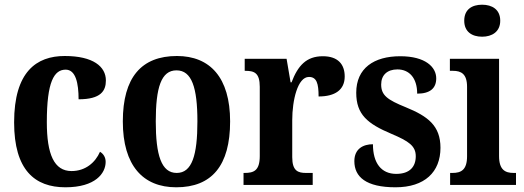

<svg xmlns="http://www.w3.org/2000/svg" viewBox="-20 -786 2228 816"><path d="M258 10C386 10 429 -50 429 -98C429 -117 420 -132 405 -141C385 -95 343 -59 284 -59C210 -59 179 -130 179 -267C179 -439 210 -490 259 -490C302 -490 314 -432 314 -364C409 -364 430 -400 430 -444C430 -503 376 -548 255 -548C135 -548 40 -481 40 -266C40 -63 128 10 258 10Z M729 10C880 10 958 -82 958 -270C958 -457 872 -548 732 -548C581 -548 502 -457 502 -270C502 -82 588 10 729 10ZM731 -51C666 -51 642 -126 642 -270C642 -414 665 -487 730 -487C795 -487 819 -414 819 -270C819 -126 796 -51 731 -51Z M1015 0H1309V-51H1281C1247 -51 1222 -59 1222 -118V-275C1222 -360 1245 -459 1293 -459C1326 -459 1334 -431 1334 -376C1404 -376 1445 -404 1445 -461C1445 -512 1417 -547 1352 -547C1282 -547 1246 -507 1219 -436H1215L1198 -536H1020V-485H1023C1061 -485 1084 -476 1084 -417V-123C1084 -60 1058 -51 1019 -51H1015Z M1661 10C1785 10 1852 -55 1852 -158C1852 -252 1798 -292 1705 -330C1626 -362 1600 -381 1600 -427C1600 -467 1626 -491 1669 -491C1719 -491 1753 -455 1753 -388C1808 -388 1834 -411 1834 -453C1834 -501 1788 -547 1681 -547C1569 -547 1494 -496 1494 -392C1494 -299 1542 -260 1644 -217C1717 -186 1747 -166 1747 -122C1747 -78 1722 -47 1664 -47C1601 -47 1565 -92 1565 -173C1524 -173 1486 -154 1486 -101C1486 -34 1536 10 1661 10Z M2029 -630C2071 -630 2106 -651 2106 -698C2106 -746 2071 -766 2029 -766C1986 -766 1953 -746 1953 -698C1953 -651 1986 -630 2029 -630ZM1893 0H2173V-51H2163C2127 -51 2101 -64 2101 -123V-536H1892V-485H1905C1940 -485 1965 -472 1965 -417V-122C1965 -64 1940 -51 1903 -51H1893Z"/></svg>

Font: Noto Serif Condensed
Style: Bold
Weight: 700
Width: 3
Designer: Monotype Design Team
Foundry: Monotype Imaging Inc.
Version: Version 2.015